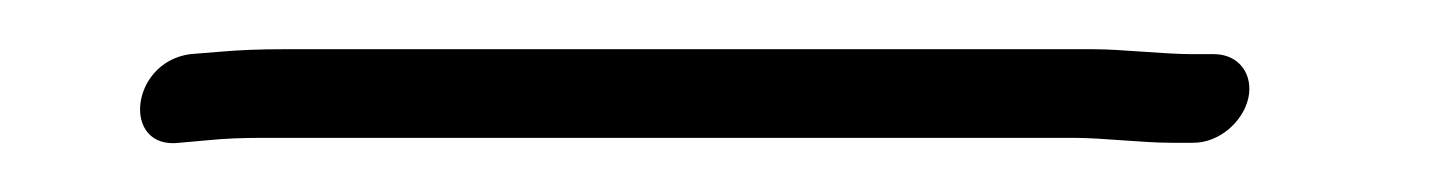

<svg xmlns="http://www.w3.org/2000/svg" viewBox="-20 16 590 78"><path d="M455.9 74H464.9C475 74 484.8 65.8 487.1 56C489.3 46.2 483.3 38 473.2 38H464.2C453.2 38 435.1 36 424.7 36H94.7C86 36 77.6 36.3 69.5 37L57.2 38C32.6 41.4 29.4 76.9 52.9 74L64.1 73C71 72.3 78.4 72 86.4 72H416.4C427.7 72 444 74 455.9 74Z"/></svg>

Font: HoneyBee
Style: LitIt
Weight: 300
Foundry: Cannot Into Space Fonts
Version: Version 0.89